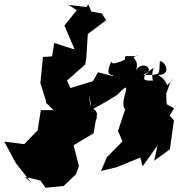

<svg xmlns="http://www.w3.org/2000/svg" viewBox="-54 -832 839 903"><path d="M63 0 136 17 160 51 245 43 303 -12 317 -51 292 -149 386 -205 402 -296C406 -265 391 -309 399 -268C415 -340 364 -290 367 -383C374 -322 376 -349 373 -314C450 -355 485 -378 496 -385C587 -478 503 -360 533 -319C568 -315 567 -284 548 -358L501 -216L522 -167L449 -93L421 -28L493 -45L606 -91L617 -50L687 -148L671 -76L745 -130L764 -266L744 -288L765 -323C723 -348 730 -325 728 -391C729 -393 658 -385 680 -355C756 -387 725 -439 763 -461C703 -410 762 -431 691 -479C757 -482 721 -546 698 -544C692 -480 709 -480 620 -479C702 -533 650 -519 665 -453C632 -452 613 -453 630 -481C678 -517 604 -548 584 -497C610 -562 541 -559 600 -572C545 -559 533 -583 533 -551C472 -523 470 -536 470 -544C433 -462 482 -487 477 -474L407 -492L383 -450L277 -418L261 -453L347 -529L352 -560L359 -672L445 -737L425 -769L325 -786L377 -770L397 -731L361 -812L353 -799L242 -812L270 -808L307 -784L249 -712L297 -599L201 -630L191 -567L148 -564L136 -441L163 -355L162 -349L198 -314H138L123 -219L60 -154L-34 -166L21 -64L95 29Z"/></svg>

Font: Hussar Lance
Style: Italic
Weight: 700
Foundry: Cannot Into Space Fonts, PlusOne Fonts
Version: Version 2.27